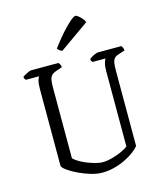

<svg xmlns="http://www.w3.org/2000/svg" viewBox="-135 -1052 985 1152"><g transform="rotate(-15 357.0 -475.5)"><path d="M355 0Q324 0 285.5 -11.5Q247 -23 211.5 -40Q176 -57 151.5 -74.5Q127 -92 124 -104V-582Q124 -617 129.5 -635Q135 -653 140 -657H57Q54 -660 51 -664.5Q48 -669 47 -677Q52 -682 63 -688Q74 -694 85.5 -699Q97 -704 102 -704H272Q276 -700 280 -693Q284 -686 285 -674L246 -661Q228 -655 218.5 -645Q209 -635 205.5 -618Q202 -601 202 -574V-131Q213 -119 234.5 -106Q256 -93 282 -83Q308 -73 332.5 -66.5Q357 -60 374 -60Q401 -60 434.5 -69Q468 -78 496 -91Q524 -104 536 -115V-582Q536 -613 541.5 -632.5Q547 -652 552 -657H471Q468 -661 465 -665.5Q462 -670 462 -677Q467 -682 478 -688.5Q489 -695 500.5 -699.5Q512 -704 516 -704H663Q666 -700 670 -692Q674 -684 674 -674L635 -661Q617 -656 608 -646Q599 -636 596 -618Q593 -600 593 -570V-102Q581 -87 558 -69.5Q535 -52 503 -36Q471 -20 433.5 -10Q396 0 355 0ZM313 -768Q303 -772 295.5 -778.5Q288 -785 285 -790Q320 -837 352 -873Q384 -909 408.5 -930Q433 -951 442 -951Q449 -951 460 -942.5Q471 -934 481.5 -922Q492 -910 496 -897Z"/></g></svg>

Font: Texturina 12pt ExtraLight
Style: Regular
Weight: 250
Designer: Guillermo Torres Carreño
Foundry: Omnibus-Type
Version: Version 1.002